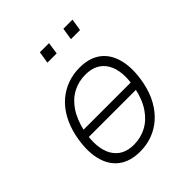

<svg xmlns="http://www.w3.org/2000/svg" viewBox="-193 -819 953 953"><g transform="rotate(-45 283.5 -342.5)"><path d="M244 8Q174 8 130 -25.5Q86 -59 71 -122.5Q56 -186 74 -274Q86 -330 110 -372.5Q134 -415 167 -443Q200 -471 240 -485.5Q280 -500 325 -500Q395 -500 438.5 -466.5Q482 -433 497 -370Q512 -307 495 -220Q483 -163 459 -120.5Q435 -78 402 -49.5Q369 -21 329 -6.5Q289 8 244 8ZM246 -38Q293 -38 333.5 -59Q374 -80 403.5 -123Q433 -166 447 -232Q468 -338 434 -396.5Q400 -455 321 -455Q274 -455 233.5 -434Q193 -413 164 -370.5Q135 -328 120 -262Q100 -155 134 -96.5Q168 -38 246 -38ZM95 -224 102 -268H473L465 -224ZM395 -630 405 -693H469L459 -630ZM230 -630 240 -693H304L295 -630Z"/></g></svg>

Font: Nunito Sans 7pt SemiCondensed ExtraLight
Style: Italic
Weight: 250
Width: 4
Italic angle: -9°
Designer: Vernon Adams
Foundry: Vernon Adams
Version: Version 3.101;gftools[0.9.27]